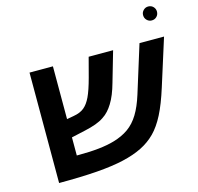

<svg xmlns="http://www.w3.org/2000/svg" viewBox="-112 -902 1059 1026"><g transform="rotate(-15 417.5 -389.0)"><path d="M556.6 -59.1Q511.7 -36.6 450.2 -22.5Q388.7 -8.3 301.3 -1.7Q213.9 4.9 90.8 4.9V-606H220.2V-314L257.8 -320.8Q295.9 -327.1 317.4 -345.2Q338.9 -362.8 355.2 -397.2Q371.6 -431.6 389.2 -497.1L418 -606H553.2L504.9 -439Q486.3 -371.6 460.9 -331.1Q449.2 -312 435.5 -296.9Q421.9 -281.7 403.8 -270Q384.3 -256.8 358.2 -247.3Q332 -237.8 296.9 -230L220.2 -212.9V-112.8H231.4Q355.5 -112.8 428.7 -134.3Q477.5 -148.4 512.5 -173.3Q547.4 -198.2 572.5 -239.3Q597.7 -280.3 617.2 -342.8L699.2 -606H835L752.9 -346.2Q726.1 -260.7 697.8 -205.3Q669.4 -149.9 635.5 -115.7Q601.6 -81.5 556.6 -59.1ZM756.3 -745.1Q756.3 -760.7 767.6 -772Q778.8 -783.2 794.4 -783.2Q811 -783.2 822 -772Q833 -760.7 833 -745.1Q833 -728.5 822 -717.3Q811 -706.1 794.4 -706.1Q778.8 -706.1 767.6 -717.3Q756.3 -728.5 756.3 -745.1Z"/></g></svg>

Font: Arimo
Style: Italic
Weight: 400
Italic angle: -12°
Designer: Steve Matteson
Foundry: Monotype Imaging Inc.
Version: Version 1.33